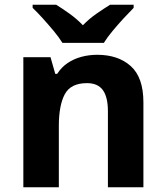

<svg xmlns="http://www.w3.org/2000/svg" viewBox="-20 -786 697 806"><path d="M388 -556Q476 -556 529 -508.5Q582 -461 582 -356V0H433V-319Q433 -378 412 -407.5Q391 -437 345 -437Q277 -437 252 -390.5Q227 -344 227 -257V0H78V-546H192L212 -476H220Q238 -504 264 -521.5Q290 -539 322 -547.5Q354 -556 388 -556ZM242 -606Q228 -629 205.5 -656Q183 -683 159.5 -709Q136 -735 117 -753V-766H216Q242 -750 272 -728.5Q302 -707 328 -680Q354 -707 385 -728.5Q416 -750 442 -766H541V-753Q523 -735 499 -709Q475 -683 452.5 -656Q430 -629 416 -606Z"/></svg>

Font: Noto Sans Thai
Style: Bold
Weight: 700
Designer: Monotype Design Team
Foundry: Monotype Imaging Inc.
Version: Version 2.001